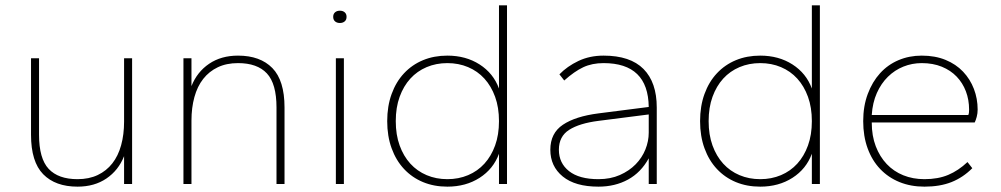

<svg xmlns="http://www.w3.org/2000/svg" viewBox="-20 -688 3742 718"><path d="M270 10Q187 10 141.5 -36.5Q96 -83 96 -184V-470H126V-184Q126 -95 162 -56.5Q198 -18 270 -18Q313 -18 345.5 -33.5Q378 -49 400 -77Q422 -105 433 -145Q444 -185 444 -233V-470H474V0H444V-104Q423 -51 378 -20.5Q333 10 270 10Z M1014 0V-286Q1014 -375 978 -413.5Q942 -452 870 -452Q827 -452 794.5 -436.5Q762 -421 740 -393Q718 -365 707 -325Q696 -285 696 -237V0H666V-470H696V-366Q717 -419 762 -449.5Q807 -480 870 -480Q953 -480 998.5 -433.5Q1044 -387 1044 -286V0Z M1236 0V-470H1266V0ZM1251 -602Q1240 -602 1233 -608Q1226 -614 1226 -625Q1226 -636 1233 -642Q1240 -648 1251 -648Q1262 -648 1269 -642Q1276 -636 1276 -625Q1276 -614 1269 -608Q1262 -602 1251 -602Z M1653 10Q1603 10 1562 -7Q1521 -24 1491 -56Q1461 -88 1444.5 -133.5Q1428 -179 1428 -235Q1428 -291 1444.5 -336.5Q1461 -382 1491 -414Q1521 -446 1562 -463Q1603 -480 1653 -480Q1722 -480 1773.5 -447Q1825 -414 1846 -357V-668H1876V0H1846V-113Q1825 -56 1773.5 -23Q1722 10 1653 10ZM1653 -18Q1695 -18 1730.5 -33Q1766 -48 1791.5 -76Q1817 -104 1831.5 -144Q1846 -184 1846 -235Q1846 -286 1831.5 -326Q1817 -366 1791.5 -394Q1766 -422 1730.5 -437Q1695 -452 1653 -452Q1611 -452 1575.5 -437Q1540 -422 1514.5 -394Q1489 -366 1474.5 -326Q1460 -286 1460 -235Q1460 -184 1474.5 -144Q1489 -104 1514.5 -76Q1540 -48 1575.5 -33Q1611 -18 1653 -18Z M2218 10Q2131 10 2084.5 -28Q2038 -66 2038 -128Q2038 -190 2085 -221.5Q2132 -253 2218 -264L2406 -288Q2404 -452 2237 -452Q2194 -452 2161 -436.5Q2128 -421 2090 -387L2072 -410Q2101 -440 2143 -460Q2185 -480 2237 -480Q2337 -480 2386.5 -430Q2436 -380 2436 -286V0H2406V-96Q2377 -43 2328.5 -16.5Q2280 10 2218 10ZM2218 -18Q2263 -18 2298 -33.5Q2333 -49 2357 -73.5Q2381 -98 2393.5 -129Q2406 -160 2406 -192V-260L2218 -236Q2147 -227 2108.5 -202.5Q2070 -178 2070 -128Q2070 -78 2108 -48Q2146 -18 2218 -18Z M2823 10Q2773 10 2732 -7Q2691 -24 2661 -56Q2631 -88 2614.5 -133.5Q2598 -179 2598 -235Q2598 -291 2614.5 -336.5Q2631 -382 2661 -414Q2691 -446 2732 -463Q2773 -480 2823 -480Q2892 -480 2943.5 -447Q2995 -414 3016 -357V-668H3046V0H3016V-113Q2995 -56 2943.5 -23Q2892 10 2823 10ZM2823 -18Q2865 -18 2900.5 -33Q2936 -48 2961.5 -76Q2987 -104 3001.5 -144Q3016 -184 3016 -235Q3016 -286 3001.5 -326Q2987 -366 2961.5 -394Q2936 -422 2900.5 -437Q2865 -452 2823 -452Q2781 -452 2745.5 -437Q2710 -422 2684.5 -394Q2659 -366 2644.5 -326Q2630 -286 2630 -235Q2630 -184 2644.5 -144Q2659 -104 2684.5 -76Q2710 -48 2745.5 -33Q2781 -18 2823 -18Z M3437 10Q3386 10 3344 -7Q3302 -24 3271.5 -56Q3241 -88 3224.5 -133.5Q3208 -179 3208 -235Q3208 -291 3225 -336.5Q3242 -382 3271 -414Q3300 -446 3340 -463Q3380 -480 3427 -480Q3477 -480 3516 -464Q3555 -448 3581.5 -420Q3608 -392 3622 -355.5Q3636 -319 3636 -278Q3636 -264 3632.5 -251Q3629 -238 3625 -230H3240Q3240 -180 3255 -141Q3270 -102 3296 -74.5Q3322 -47 3358 -32.5Q3394 -18 3437 -18Q3488 -18 3526 -34Q3564 -50 3598 -82L3616 -59Q3581 -24 3538 -7Q3495 10 3437 10ZM3427 -452Q3391 -452 3358.5 -439Q3326 -426 3300.5 -401Q3275 -376 3259 -340Q3243 -304 3240 -258H3601Q3603 -262 3603.5 -267.5Q3604 -273 3604 -278Q3604 -315 3592 -346.5Q3580 -378 3557.5 -401.5Q3535 -425 3502 -438.5Q3469 -452 3427 -452Z"/></svg>

Font: Celebes Thin
Style: Regular
Weight: 250
Designer: Anugrah Pasau
Foundry: Lafontype
Version: Version 1.000; ttfautohint (v1.8.4)